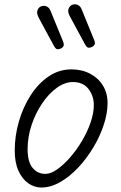

<svg xmlns="http://www.w3.org/2000/svg" viewBox="-20 -850 556 880"><path d="M169 9.5Q137.5 9.5 109.8 -9.8Q82 -29 64.8 -66.8Q47.5 -104.5 47.5 -160Q47.5 -227.5 66.8 -293.8Q86 -360 120.8 -413.8Q155.5 -467.5 203 -499.8Q250.5 -532 307.5 -532Q355.5 -532 393 -512.2Q430.5 -492.5 451.8 -457.8Q473 -423 473 -378Q473 -331 455.5 -277.8Q438 -224.5 407.5 -173.8Q377 -123 338 -81.5Q299 -40 255.5 -15.2Q212 9.5 169 9.5ZM106.5 -166Q106.5 -108.5 129.2 -80.8Q152 -53 188.5 -53Q212 -53 241.2 -73.2Q270.5 -93.5 300.2 -127.2Q330 -161 354.8 -202.5Q379.5 -244 394.8 -287.2Q410 -330.5 410 -369Q410 -410 385.8 -442Q361.5 -474 314 -474Q277.5 -474 240.8 -447.8Q204 -421.5 173.8 -377Q143.5 -332.5 125 -277.8Q106.5 -223 106.5 -166ZM260.5 -628.5Q252.5 -624 244 -624.2Q235.5 -624.5 227 -640L157.5 -768.5Q146 -790.5 152.2 -804.2Q158.5 -818 170 -821.5Q185 -826 196 -819.5Q207 -813 212 -799.5L269 -660Q274.5 -646 271.2 -639.2Q268 -632.5 260.5 -628.5ZM403 -635.5Q395 -631 386.5 -631.2Q378 -631.5 369.5 -647L300 -775.5Q288.5 -797.5 294.8 -811.2Q301 -825 312.5 -828.5Q327.5 -833 338.5 -826.5Q349.5 -820 354.5 -806.5L411.5 -667Q417 -653 413.8 -646.2Q410.5 -639.5 403 -635.5Z"/></svg>

Font: Edu QLD Hand
Style: Regular
Weight: 400
Designer: Tina and Corey Anderson, Eben Sorkin
Foundry: Sorkin Type Co.
Version: Version 2.000